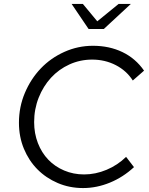

<svg xmlns="http://www.w3.org/2000/svg" viewBox="-20 -942 753 973"><path d="M76 0ZM406 -58Q464 -58 520 -81.5Q576 -105 619 -147L659 -95Q604 -44 537 -16.5Q470 11 401 11Q332 11 272.5 -14.5Q213 -40 169.5 -84Q126 -128 101 -188.5Q76 -249 76 -320Q76 -400 106 -471Q136 -542 186.5 -595Q237 -648 306 -679Q375 -710 451 -710Q534 -710 600.5 -678Q667 -646 710 -584L653 -534Q621 -584 566.5 -612Q512 -640 447 -640Q386 -640 332 -615.5Q278 -591 238.5 -548Q199 -505 176 -447Q153 -389 153 -323Q153 -266 172 -217Q191 -168 224.5 -133Q258 -98 305 -78Q352 -58 406 -58ZM400 -922 473 -834 581 -922H643L506 -795H429L343 -922Z"/></svg>

Font: Red Hat Text
Style: Italic
Weight: 400
Italic angle: -12°
Designer: Pentagram / MCKL
Foundry: Pentagram / MCKL
Version: Version 1.005; Red Hat Text Italic